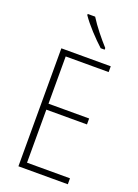

<svg xmlns="http://www.w3.org/2000/svg" viewBox="-175 -1086 785 1092"><g transform="rotate(20 217.5 -540.5)"><path d="M203 -1015H158V-1008C190 -960 251 -896 294 -857H318V-867C280 -909 234 -965 203 -1015ZM383 -66V-102H123V-423H369V-459H123V-745H383V-780H84V-66Z"/></g></svg>

Font: Noto Sans Malayalam UI Condensed ExtraLight
Style: Regular
Weight: 200
Width: 3
Designer: Jelle Bosma - Monotype Design Team
Foundry: Monotype Imaging Inc.
Version: Version 2.104